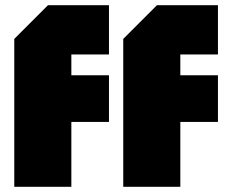

<svg xmlns="http://www.w3.org/2000/svg" viewBox="-20 -720 880 740"><path d="M35 0V-570L165 -700H400V-510H255V-430H400V-250H255V0ZM455 0V-570L585 -700H820V-510H675V-430H820V-250H675V0Z"/></svg>

Font: Tektur SemiCondensed Black
Style: Regular
Weight: 900
Width: 4
Designer: Adam Jagosz
Foundry: Adam Jagosz
Version: Version 1.005;gftools[0.9.30]